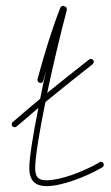

<svg xmlns="http://www.w3.org/2000/svg" viewBox="-20 -622 379 655"><path d="M139 13C191 13 274 -19 329 -51C332 -53 334 -56 334 -60C334 -66 330 -70 324 -70C322 -70 320 -70 319 -69V-68C266 -37 187 -7 139 -7C112 -7 100 -16 100 -49C100 -84 114 -172 135 -274C191 -320 244 -362 296 -403C298 -405 300 -408 300 -411C300 -416 296 -421 290 -421C288 -421 286 -420 284 -419C237 -382 190 -345 141 -305C161 -400 186 -505 208 -588C208 -589 208 -590 208 -591C208 -596 205 -599 201 -600L198 -602C197 -602 196 -602 195 -602C191 -602 187 -599 186 -596C158 -525 132 -441 108 -352C108 -351 108 -350 108 -349C108 -344 112 -339 118 -339C123 -339 127 -342 128 -347L138 -383C130 -350 123 -316 117 -285C87 -260 56 -234 24 -206C21 -204 20 -201 20 -198C20 -192 24 -188 30 -188C32 -188 35 -189 36 -190C62 -212 87 -233 111 -254C92 -160 80 -82 80 -49C80 -3 103 13 139 13Z"/></svg>

Font: Mistral SingleLine Outline
Style: Regular
Weight: 300
Designer: François Chastanet, Élisa Garzelli, Anais Alves, Morgane Autin
Foundry: institut supérieur des arts et du design Toulouse / isdaT
Version: Version 1.000;Glyphs 3.3 (3337)